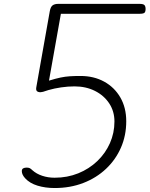

<svg xmlns="http://www.w3.org/2000/svg" viewBox="-20 -948 754 968"><path d="M255.5 0Q208.5 0 169.2 -12Q130 -24 107 -49Q90 -67.5 90 -85Q90 -95 96.5 -99Q103 -103 114.5 -103Q124 -103 129.8 -100.2Q135.5 -97.5 143 -90Q163.5 -71.5 192.8 -61.8Q222 -52 255.5 -52Q319.5 -52 374.5 -74.2Q429.5 -96.5 470.5 -135.8Q511.5 -175 534.2 -226.2Q557 -277.5 557 -335.5Q557 -386.5 530.8 -426.5Q504.5 -466.5 459 -489.5Q413.5 -512.5 355.5 -512.5Q323 -512.5 288.5 -507.5Q254 -502.5 224.5 -494Q206 -487.5 197.2 -485.2Q188.5 -483 184.5 -483Q172 -483 166.2 -488.5Q160.5 -494 163 -508L231 -891.5Q235 -913.5 245.2 -921Q255.5 -928.5 274 -928.5H683Q703 -928.5 708.5 -922Q714 -915.5 714 -903Q714 -889.5 708.8 -884Q703.5 -878.5 683 -878.5H287L227 -541.5Q261 -552 285 -557Q309 -562 332.2 -563.5Q355.5 -565 386 -565Q453 -565 505 -536.5Q557 -508 586.8 -456.5Q616.5 -405 616.5 -336.5Q616.5 -265 589.8 -203.8Q563 -142.5 514.5 -96.8Q466 -51 400 -25.5Q334 0 255.5 0Z"/></svg>

Font: Edu AU VIC WA NT Pre
Style: Regular
Weight: 400
Designer: Tina and Corey Anderson, Eben Sorkin, Mirko Velimirovic
Foundry: Google for Education
Version: Version 1.001